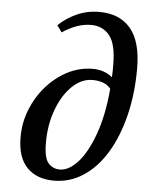

<svg xmlns="http://www.w3.org/2000/svg" viewBox="-53 -775 633 828"><g transform="rotate(5 263.5 -361.0)"><path d="M163 -150Q163 -85 182.5 -62.5Q202 -40 232 -40Q272 -40 311 -83.5Q350 -127 379.5 -209Q409 -291 419 -406Q405 -423 385 -430Q365 -437 340 -437Q292 -437 251.5 -397.5Q211 -358 187 -293Q163 -228 163 -150ZM211 10Q137 10 94.5 -33.5Q52 -77 52 -165Q52 -227 74.5 -284Q97 -341 137 -386.5Q177 -432 228.5 -458.5Q280 -485 338 -485Q361 -485 382.5 -478Q404 -471 422 -456Q423 -470 423 -483.5Q423 -497 423 -510Q423 -599 393.5 -636Q364 -673 313 -673Q282 -673 251.5 -662Q221 -651 189 -630L168 -659Q201 -691 246 -711.5Q291 -732 344 -732Q432 -732 479.5 -675.5Q527 -619 527 -503Q527 -392 503.5 -298Q480 -204 438 -135Q396 -66 338 -28Q280 10 211 10Z"/></g></svg>

Font: Source Serif Pro SemiBold
Style: Italic
Weight: 600
Italic angle: -12°
Designer: Frank Grießhammer
Foundry: Adobe Systems Incorporated
Version: Version 3.001;hotconv 1.0.111;makeotfexe 2.5.65597